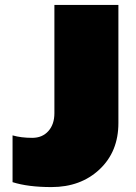

<svg xmlns="http://www.w3.org/2000/svg" viewBox="-20 -740 552 780"><path d="M201 -280V-720H461V-240Q461 -124 384.5 -52Q308 20 189 20Q94 20 31 0V-190Q66 -180 111 -180Q152 -180 176.5 -207.5Q201 -235 201 -280Z"/></svg>

Font: Metropolitano Black
Style: Regular
Weight: 900
Designer: Fonts by Alex Slobzheninov & Chris M. Simpson / Changes by Cristiano Sobral
Foundry: Fonts by Alex Slobzheninov & Chris M. Simpson / Changes by Cristiano Sobral
Version: Version 1.00;August 30, 2020;FontCreator 13.0.0.2681 64-bit